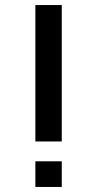

<svg xmlns="http://www.w3.org/2000/svg" viewBox="-20 -740 384 760"><path d="M120 -180V-720H224.5V-180ZM120 0V-101.5H224.5V0Z"/></svg>

Font: Cns Manrope SemBd
Style: Regular
Weight: 600
Designer: Mikhail Sharanda
Foundry: Mikhail Sharanda
Version: Version 4.504